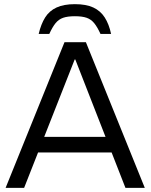

<svg xmlns="http://www.w3.org/2000/svg" viewBox="-20 -903 724 923"><path d="M7 0 290 -700H393L676 0H583L342 -617H339L96 0ZM147 -170V-245H532V-170ZM166 -740Q177 -787 197 -819Q217 -851 252 -867Q287 -883 340 -883Q394 -883 428.5 -867Q463 -851 483.5 -819Q504 -787 514 -740H463Q448 -773 433 -791.5Q418 -810 396.5 -817.5Q375 -825 340 -825Q305 -825 283.5 -817.5Q262 -810 247 -791.5Q232 -773 217 -740Z"/></svg>

Font: REM Light
Style: Regular
Weight: 300
Designer: Octavio Pardo
Foundry: Ashler Design
Version: Version 1.005;gftools[0.9.28]